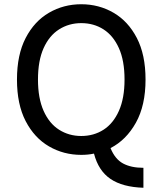

<svg xmlns="http://www.w3.org/2000/svg" viewBox="-20 -720 766 905"><path d="M60 -345Q60 -462 101 -541Q142 -620 211 -660Q280 -700 363 -700Q446 -700 515 -660Q584 -620 625 -541Q666 -462 666 -345Q666 -223 620.5 -141.5Q575 -60 501 -22Q522 30 560 50.5Q598 71 656 71V165Q558 162 501 123.5Q444 85 423 4Q409 7 394 8.5Q379 10 363 10Q280 10 211 -30Q142 -70 101 -149Q60 -228 60 -345ZM159 -345Q159 -257 185.5 -197.5Q212 -138 258.5 -108.5Q305 -79 363 -79Q422 -79 468 -108.5Q514 -138 540.5 -197.5Q567 -257 567 -345Q567 -434 540.5 -493Q514 -552 468 -581.5Q422 -611 363 -611Q305 -611 258.5 -581.5Q212 -552 185.5 -493Q159 -434 159 -345Z"/></svg>

Font: Radio Canada
Style: Regular
Weight: 400
Designer: Charles Daoud, Etienne Aubert Bonn, Alexandre Saumier Demers, Jacques Le Bailly
Foundry: Radio-Canada
Version: Version 2.104;gftools[0.9.28.dev5+ged2979d]